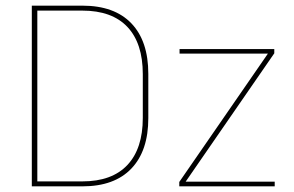

<svg xmlns="http://www.w3.org/2000/svg" viewBox="-20 -659 1040 679"><path d="M102.5 0V-17.5H271Q376 -17.5 430.5 -75.5Q485 -133.5 485 -242V-397Q485 -506 430.5 -563.8Q376 -621.5 271 -621.5H101.5V-639H271.5Q384.5 -639 444.5 -576.5Q504.5 -514 504.5 -397.5V-241.5Q504.5 -125.5 444.5 -62.8Q384.5 0 271.5 0ZM92.5 0V-639H112V0ZM951.5 -16.5V0H614V-15.5L927.5 -469.5H615V-485.5H950V-470.5L636.5 -16.5Z"/></svg>

Font: Anek Latin Thin
Style: Regular
Weight: 250
Designer: Yesha Goshar
Foundry: Ek Type
Version: Version 1.003